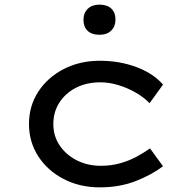

<svg xmlns="http://www.w3.org/2000/svg" viewBox="-20 -798 823 828"><path d="M410 10Q324 10 254.5 -26Q185 -62 145 -124Q105 -186 105 -263Q105 -341 145 -402.5Q185 -464 254.5 -500Q324 -536 410 -536Q496 -536 569 -508.5Q642 -481 683 -433L625 -353Q601 -378 565.5 -398.5Q530 -419 490.5 -431Q451 -443 413 -443Q353 -443 307.5 -419.5Q262 -396 236 -355.5Q210 -315 210 -263Q210 -211 237.5 -170.5Q265 -130 311.5 -106.5Q358 -83 414 -83Q460 -83 498.5 -94Q537 -105 568.5 -122Q600 -139 627 -158L683 -81Q634 -44 565 -17Q496 10 410 10ZM409 -648Q376 -648 358 -665Q340 -682 340 -713Q340 -742 358.5 -760Q377 -778 409 -778Q442 -778 460 -761Q478 -744 478 -713Q478 -684 459.5 -666Q441 -648 409 -648Z"/></svg>

Font: Lexend Peta
Style: Regular
Weight: 400
Designer: Bonnie Shaver-Troup, Thomas Jockin
Foundry: Lexend
Version: Version 1.007